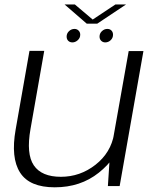

<svg xmlns="http://www.w3.org/2000/svg" viewBox="-20 -814 678 840"><path d="M452 0H503.5L607.5 -590.5H543L460 -123ZM173.5 -591.5H109L48.5 -247.5Q26.5 -123.5 67.8 -59Q109 5.5 219.5 5.5Q332 5.5 412 -58.2Q492 -122 505 -197L479 -227.5Q465 -146 397.8 -93.2Q330.5 -40.5 246.5 -40.5Q162 -40.5 128 -90.5Q94 -140.5 113.5 -250ZM297 -628.5Q309.5 -628.5 320.2 -638.2Q331 -648 331 -662Q331 -673 323.8 -680.2Q316.5 -687.5 306 -687.5Q292.5 -687.5 282 -677.8Q271.5 -668 271.5 -654Q271.5 -642.5 278.5 -635.5Q285.5 -628.5 297 -628.5ZM440.5 -628.5Q454 -628.5 464.2 -638.2Q474.5 -648 474.5 -662Q474.5 -673 467.8 -680.2Q461 -687.5 449.5 -687.5Q436.5 -687.5 426 -677.8Q415.5 -668 415.5 -654Q415.5 -642.5 422.8 -635.5Q430 -628.5 440.5 -628.5ZM359.5 -710.5H405.5L531.5 -794.5H485L385.5 -728.5L307.5 -794.5H262.5Z"/></svg>

Font: Anybody SemiExpanded Light
Style: Italic
Weight: 300
Width: 6
Italic angle: -10°
Version: Version 1.113;gftools[0.9.25]